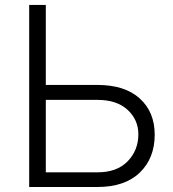

<svg xmlns="http://www.w3.org/2000/svg" viewBox="-20 -747 693 767"><path d="M163 -407.7H369.3Q478.3 -407.7 538.2 -353.7Q598 -299.7 598 -208.8Q598 -115.1 538.4 -57.5Q478.7 0 369.3 0H96.6V-727.3H163ZM163 -348V-58.6H369.3Q447.4 -58.6 490.1 -102.8Q532.7 -147 532.7 -210.2Q532.7 -268.8 489.5 -308.4Q446.4 -348 369.3 -348Z"/></svg>

Font: Inter Zeller Light
Style: Regular
Weight: 300
Designer: Rasmus Andersson; Joe Bland
Foundry: zeller
Version: Version 3.015;git-dec3a8cb1